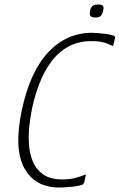

<svg xmlns="http://www.w3.org/2000/svg" viewBox="-20 -826 532 855"><path d="M355 -14Q353 -6 343 -2Q330 2 310 4.5Q290 7 272 8Q254 9 244 9Q136 9 88.5 -77Q41 -163 77 -335Q114 -508 195.5 -594Q277 -680 390 -680Q400 -680 417.5 -678.5Q435 -677 454 -674.5Q473 -672 485 -668Q489 -667 491 -663.5Q493 -660 492 -657L486 -629Q484 -618 478 -623Q468 -629 445 -636Q422 -643 388 -643Q329 -643 284.5 -618.5Q240 -594 208.5 -551.5Q177 -509 156.5 -456.5Q136 -404 124 -349Q116 -312 111 -268.5Q106 -225 109 -182.5Q112 -140 127 -105Q142 -70 173.5 -48.5Q205 -27 257 -27Q291 -27 317 -34Q343 -41 355 -47Q360 -50 361 -48Q362 -46 361 -41ZM439 -777Q436 -763 429 -755.5Q422 -748 404 -748Q387 -748 382.5 -755.5Q378 -763 381 -777Q384 -792 391.5 -799Q399 -806 417 -806Q435 -806 439 -799Q443 -792 439 -777Z"/></svg>

Font: Glory ExtraLight
Style: Italic
Weight: 250
Italic angle: -12°
Version: Version 1.011